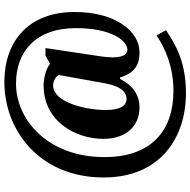

<svg xmlns="http://www.w3.org/2000/svg" viewBox="-16 -738 896 905"><g transform="rotate(-90 432.5 -286.0)"><path d="M445 142C583 142 668 99 742 48L718 3C657 45 568 83 456 83C271 83 144 -19 144 -242C144 -504 315 -659 491 -659C642 -659 752 -565 752 -377C752 -213 695 -134 649 -134C636 -134 614 -144 614 -204C614 -213 616 -246 621 -274L658 -520H623L583 -499C568 -513 523 -529 482 -529C312 -529 230 -377 230 -248C230 -136 294 -77 377 -77C446 -77 486 -117 513 -169H519C542 -96 582 -77 638 -77C737 -77 828 -190 828 -383C828 -597 693 -714 498 -714C271 -714 48 -549 48 -246C48 23 238 142 445 142ZM418 -138C387 -138 366 -166 366 -237C366 -328 401 -484 482 -484C500 -484 523 -474 531 -457L493 -246C483 -190 464 -138 418 -138Z"/></g></svg>

Font: Noto Serif Georgian SemiCondensed Black
Style: Regular
Weight: 900
Width: 4
Designer: Monotype Design Team, Akaki Razmadze
Foundry: Google LLC
Version: Version 2.003